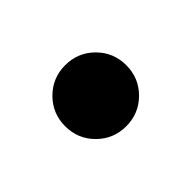

<svg xmlns="http://www.w3.org/2000/svg" viewBox="-46 -239 351 351"><g transform="rotate(45 129.0 -64.0)"><path d="M185 -8Q162 15 129 15Q96 15 73 -8Q50 -31 50 -64Q50 -97 73 -120Q96 -143 129 -143Q162 -143 185 -120Q208 -97 208 -64Q208 -31 185 -8Z"/></g></svg>

Font: Karma
Style: Bold
Weight: 700
Designer: Joana Correia
Foundry: Indian Type Foundry
Version: Version 1.202;PS 1.0;hotconv 1.0.78;makeotf.lib2.5.61930; tt